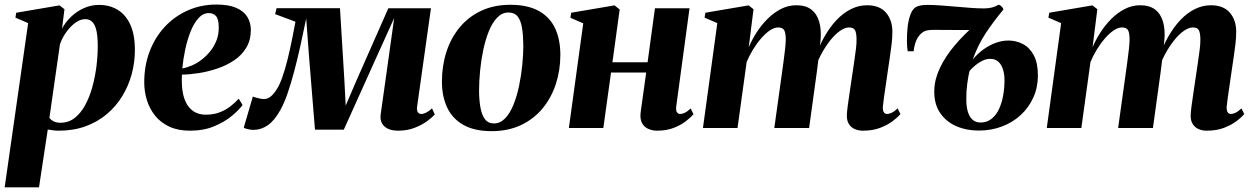

<svg xmlns="http://www.w3.org/2000/svg" viewBox="-33 -548 5364 822"><path d="M-13 254 87.5 -449 33 -472.5 36.5 -493.5 222 -525 243 -508.5 232.5 -425.5Q247 -453 271.2 -476.2Q295.5 -499.5 326.2 -513.2Q357 -527 391 -527Q436 -527 470.8 -506Q505.5 -485 525 -442.2Q544.5 -399.5 544.5 -334Q544.5 -281.5 531 -231.2Q517.5 -181 490.8 -137Q464 -93 424.8 -59.8Q385.5 -26.5 333.8 -7.5Q282 11.5 218.5 11.5Q207.5 11.5 195.2 10Q183 8.5 171.5 6.5L134 254ZM178.5 -43.5Q185 -34.5 196.8 -28.5Q208.5 -22.5 226 -22.5Q260.5 -22.5 286.5 -42.8Q312.5 -63 331.2 -97.2Q350 -131.5 362 -174.5Q374 -217.5 379.8 -263.2Q385.5 -309 385.5 -351.5Q385.5 -388 380.5 -413.5Q375.5 -439 363.8 -452.5Q352 -466 332 -466Q309.5 -466 287.2 -448.8Q265 -431.5 248 -406.5Q231 -381.5 223.5 -357.5Z M1005.5 -98.5Q991.5 -78.5 960.5 -52.5Q929.5 -26.5 884.2 -7.5Q839 11.5 780.5 11.5Q729 11.5 692 -5.8Q655 -23 631.2 -52.5Q607.5 -82 596 -119Q584.5 -156 584.5 -195.5Q584.5 -267 607.5 -327.5Q630.5 -388 672.2 -433Q714 -478 770.5 -503.2Q827 -528.5 893.5 -528.5Q946 -528.5 978.2 -514.5Q1010.5 -500.5 1025.5 -476.2Q1040.5 -452 1041 -421Q1041 -376.5 1021.5 -344Q1002 -311.5 969.5 -289.8Q937 -268 898 -254.8Q859 -241.5 819.2 -235.2Q779.5 -229 746 -228.5Q744 -193 748 -162Q752 -131 764 -107.5Q776 -84 797 -70.5Q818 -57 849 -57Q880.5 -57 906.5 -66.8Q932.5 -76.5 953.2 -92.5Q974 -108.5 989 -125.5ZM861.5 -492Q836 -492 816.2 -469.8Q796.5 -447.5 782.5 -412Q768.5 -376.5 759.8 -335Q751 -293.5 747.5 -255Q767.5 -258.5 789.2 -268Q811 -277.5 831.2 -293.2Q851.5 -309 868 -329.8Q884.5 -350.5 894.2 -376Q904 -401.5 903.5 -431.5Q903.5 -465.5 892 -478.8Q880.5 -492 861.5 -492Z M1671 11.5Q1633 11.5 1612.5 -7.2Q1592 -26 1597 -60L1629.5 -291L1654.5 -470.5L1580 -306L1439 7H1315.5L1290 -306.5L1278 -469Q1265.5 -408 1252.8 -350.8Q1240 -293.5 1226.5 -242.5Q1213 -191.5 1198.5 -149.2Q1184 -107 1167 -76.5Q1142 -31.5 1113.5 -11.8Q1085 8 1052.5 8Q1044 8 1035.5 6.5Q1027 5 1020.5 3Q1014 1 1010.5 -1.5L1049.5 -134.5Q1055 -132.5 1063.2 -130Q1071.5 -127.5 1080.8 -125.8Q1090 -124 1097.5 -124Q1103.5 -124 1109.2 -125.8Q1115 -127.5 1121 -131.2Q1127 -135 1133.5 -141.8Q1140 -148.5 1147 -158.5Q1162 -179 1174.5 -214Q1187 -249 1197.5 -291Q1208 -333 1216.5 -375.8Q1225 -418.5 1232 -455L1145 -487.5L1151 -513H1422.5L1441.5 -202L1447 -96L1492.5 -202L1629.5 -512.5H1812L1753 -93.5Q1751 -80.5 1753.2 -73.2Q1755.5 -66 1760.5 -63Q1765.5 -60 1770 -60Q1779.5 -60 1791.8 -66Q1804 -72 1816.5 -84L1828.5 -58Q1817.5 -45.5 1795.5 -29.2Q1773.5 -13 1742 -0.8Q1710.5 11.5 1671 11.5Z M2152 -527.5Q2225.5 -527.5 2273 -501.5Q2320.5 -475.5 2343.2 -427.5Q2366 -379.5 2366 -313.5Q2366 -247.5 2346.8 -188.5Q2327.5 -129.5 2290 -84Q2252.5 -38.5 2197.5 -12.5Q2142.5 13.5 2071.5 13.5Q1999 13.5 1951.8 -12.8Q1904.5 -39 1881.8 -87Q1859 -135 1859 -198.5Q1859 -266.5 1878.2 -326Q1897.5 -385.5 1935.2 -431Q1973 -476.5 2027.5 -502Q2082 -527.5 2152 -527.5ZM2144 -494.5Q2117 -494.5 2096 -473Q2075 -451.5 2060.2 -415.2Q2045.5 -379 2036.2 -335.2Q2027 -291.5 2022.5 -246Q2018 -200.5 2018 -161Q2018 -120.5 2023.8 -88.2Q2029.5 -56 2043.2 -37.8Q2057 -19.5 2081.5 -19.5Q2108.5 -19.5 2129.5 -41.2Q2150.5 -63 2165.2 -99.5Q2180 -136 2189.2 -180.2Q2198.5 -224.5 2203 -269.8Q2207.5 -315 2207.5 -354.5Q2207 -397 2202 -428.2Q2197 -459.5 2183.5 -477Q2170 -494.5 2144 -494.5Z M2862 -91.5Q2860 -73 2865.8 -66.5Q2871.5 -60 2878.5 -60Q2887.5 -60 2898.8 -65.2Q2910 -70.5 2924 -83.5L2936 -59Q2925 -46 2904 -29.5Q2883 -13 2852 -0.8Q2821 11.5 2779 11.5Q2761 11.5 2743.5 4.2Q2726 -3 2716 -20.5Q2706 -38 2710 -69L2733.5 -237.5H2583L2550 0H2402.5L2464 -448L2409 -472L2412.5 -493.5L2598 -525L2620 -507.5L2589 -281.5H2739.5L2771 -512.5H2919Z M3193 -508.5 3172.5 -345.5Q3185.5 -376.5 3205.5 -408Q3225.5 -439.5 3252 -466.2Q3278.5 -493 3309.8 -509.2Q3341 -525.5 3376.5 -525.5Q3416.5 -525.5 3440.5 -507Q3464.5 -488.5 3474.2 -454.8Q3484 -421 3480 -375.5Q3479 -368 3477.8 -356.2Q3476.5 -344.5 3474.5 -331.8Q3472.5 -319 3470.5 -308.5L3454.5 -292.5Q3471 -345.5 3495 -388.2Q3519 -431 3548 -461.8Q3577 -492.5 3610.2 -509Q3643.5 -525.5 3679 -525.5Q3733 -525.5 3760.2 -493.8Q3787.5 -462 3787.5 -412Q3787.5 -386.5 3784.2 -358.8Q3781 -331 3776.5 -302Q3772 -273 3768 -244.5Q3764.5 -218.5 3760 -189Q3755.5 -159.5 3751.8 -133Q3748 -106.5 3746.5 -89.5Q3746.5 -72 3752 -66Q3757.5 -60 3765 -60Q3773.5 -60 3785 -65.5Q3796.5 -71 3810 -84L3822 -59.5Q3811 -46.5 3789.5 -30Q3768 -13.5 3736 -1Q3704 11.5 3661 11.5Q3642 11.5 3626.2 4.5Q3610.5 -2.5 3601.5 -16.8Q3592.5 -31 3592.5 -52.5Q3592.5 -65 3596.2 -93.8Q3600 -122.5 3605.2 -156.5Q3610.5 -190.5 3614.5 -219.5Q3619 -251.5 3623.8 -282.2Q3628.5 -313 3631.5 -338.5Q3634.5 -364 3634 -379.5Q3634 -406 3627.8 -418.2Q3621.5 -430.5 3602 -430.5Q3584 -430.5 3562.8 -415.5Q3541.5 -400.5 3520.8 -374.2Q3500 -348 3482 -314.2Q3464 -280.5 3452.5 -243.5L3475.5 -333.5Q3473.5 -315 3471.8 -301Q3470 -287 3468.2 -272.8Q3466.5 -258.5 3464 -239.5L3431 0H3282L3312.5 -219Q3317 -251.5 3321.2 -282.2Q3325.5 -313 3328.2 -338.2Q3331 -363.5 3331 -379Q3331 -406.5 3324.5 -418.5Q3318 -430.5 3298 -430.5Q3281.5 -430.5 3262.5 -417.5Q3243.5 -404.5 3224.8 -382.8Q3206 -361 3190 -334.5Q3174 -308 3163.5 -282L3124.5 0H2976.5L3038 -449L2983.5 -472.5L2987 -493.5L3172 -525Z M3878.5 -328.5H3853Q3850 -345.5 3849.8 -372.8Q3849.5 -400 3852.5 -429.5Q3855.5 -459 3863.8 -482.8Q3872 -506.5 3885.5 -516Q3894 -521.5 3906.2 -524.2Q3918.5 -527 3936.5 -527Q3961.5 -527 3993.5 -524.8Q4025.5 -522.5 4059.2 -519.5Q4093 -516.5 4124.2 -514.2Q4155.5 -512 4180 -512Q4199 -512 4214.2 -516Q4229.5 -520 4241.5 -527.5Q4244 -528.5 4249.8 -524.5Q4255.5 -520.5 4259.5 -515Q4263.5 -509.5 4262 -506Q4219.5 -455 4187 -405.8Q4154.5 -356.5 4131.5 -293.5Q4154 -320 4179.2 -337.8Q4204.5 -355.5 4231.2 -365Q4258 -374.5 4284 -374.5Q4317.5 -374.5 4346.2 -359.5Q4375 -344.5 4392.8 -311.5Q4410.5 -278.5 4410.5 -225.5Q4410.5 -174 4391.2 -131Q4372 -88 4337.5 -56Q4303 -24 4256.8 -6.5Q4210.5 11 4157 11Q4104 11 4060.2 -8.2Q4016.5 -27.5 3990.8 -66.2Q3965 -105 3967 -163Q3968.5 -210.5 3991.8 -258.8Q4015 -307 4054.5 -353.8Q4094 -400.5 4142.5 -442.5L4134.5 -419.5Q4122.5 -419.5 4105.5 -419.5Q4088.5 -419.5 4069 -419.5Q4049.5 -419.5 4029.5 -419.8Q4009.5 -420 3991.5 -420Q3973.5 -420 3959.5 -420Q3935 -420 3921.8 -412.5Q3908.5 -405 3899 -391Q3890.5 -379.5 3885 -361Q3879.5 -342.5 3878.5 -328.5ZM4165 -23.5Q4193 -23.5 4212.8 -39.8Q4232.5 -56 4244.5 -82.2Q4256.5 -108.5 4262 -140.5Q4267.5 -172.5 4267.5 -204.5Q4267.5 -229.5 4261.2 -250.2Q4255 -271 4241.5 -283.5Q4228 -296 4206 -296Q4189.5 -296 4173 -288Q4156.5 -280 4142.2 -268Q4128 -256 4118 -244.5Q4112.5 -223.5 4108 -189.5Q4103.5 -155.5 4104 -121Q4104 -92 4110.5 -70Q4117 -48 4130.5 -35.8Q4144 -23.5 4165 -23.5Z M4665 -508.5 4644.5 -345.5Q4657.5 -376.5 4677.5 -408Q4697.5 -439.5 4724 -466.2Q4750.5 -493 4781.8 -509.2Q4813 -525.5 4848.5 -525.5Q4888.5 -525.5 4912.5 -507Q4936.5 -488.5 4946.2 -454.8Q4956 -421 4952 -375.5Q4951 -368 4949.8 -356.2Q4948.5 -344.5 4946.5 -331.8Q4944.5 -319 4942.5 -308.5L4926.5 -292.5Q4943 -345.5 4967 -388.2Q4991 -431 5020 -461.8Q5049 -492.5 5082.2 -509Q5115.5 -525.5 5151 -525.5Q5205 -525.5 5232.2 -493.8Q5259.5 -462 5259.5 -412Q5259.5 -386.5 5256.2 -358.8Q5253 -331 5248.5 -302Q5244 -273 5240 -244.5Q5236.5 -218.5 5232 -189Q5227.5 -159.5 5223.8 -133Q5220 -106.5 5218.5 -89.5Q5218.5 -72 5224 -66Q5229.5 -60 5237 -60Q5245.5 -60 5257 -65.5Q5268.5 -71 5282 -84L5294 -59.5Q5283 -46.5 5261.5 -30Q5240 -13.5 5208 -1Q5176 11.5 5133 11.5Q5114 11.5 5098.2 4.5Q5082.5 -2.5 5073.5 -16.8Q5064.5 -31 5064.5 -52.5Q5064.5 -65 5068.2 -93.8Q5072 -122.5 5077.2 -156.5Q5082.5 -190.5 5086.5 -219.5Q5091 -251.5 5095.8 -282.2Q5100.5 -313 5103.5 -338.5Q5106.5 -364 5106 -379.5Q5106 -406 5099.8 -418.2Q5093.5 -430.5 5074 -430.5Q5056 -430.5 5034.8 -415.5Q5013.5 -400.5 4992.8 -374.2Q4972 -348 4954 -314.2Q4936 -280.5 4924.5 -243.5L4947.5 -333.5Q4945.5 -315 4943.8 -301Q4942 -287 4940.2 -272.8Q4938.5 -258.5 4936 -239.5L4903 0H4754L4784.5 -219Q4789 -251.5 4793.2 -282.2Q4797.5 -313 4800.2 -338.2Q4803 -363.5 4803 -379Q4803 -406.5 4796.5 -418.5Q4790 -430.5 4770 -430.5Q4753.5 -430.5 4734.5 -417.5Q4715.5 -404.5 4696.8 -382.8Q4678 -361 4662 -334.5Q4646 -308 4635.5 -282L4596.5 0H4448.5L4510 -449L4455.5 -472.5L4459 -493.5L4644 -525Z"/></svg>

Font: Merriweather 120pt ExtraBold
Style: Italic
Weight: 800
Italic angle: -7.8°
Version: Version 2.101